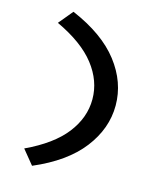

<svg xmlns="http://www.w3.org/2000/svg" viewBox="-129 -792 883 1069"><g transform="rotate(15 313.0 -258.0)"><path d="M159 186 92 104Q244 33 316 -59.5Q388 -152 388 -258Q388 -364 316 -456.5Q244 -549 92 -620L160 -702Q343 -624 432.5 -508Q522 -392 522 -258Q522 -125 432 -8.5Q342 108 159 186Z"/></g></svg>

Font: Lexend Tera Medium
Style: Regular
Weight: 500
Designer: Bonnie Shaver-Troup, Thomas Jockin
Foundry: Lexend
Version: Version 1.007